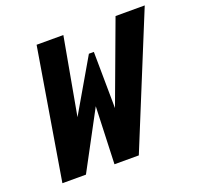

<svg xmlns="http://www.w3.org/2000/svg" viewBox="-117 -780 931 905"><g transform="rotate(-20 349.0 -327.5)"><path d="M430.2 0H308.1L318.8 -287.1L165 0H46.9L155.8 -654.8H290L220.2 -268.1L373 -530.8H397.9L400.9 -248L551.8 -654.8H698.2Z"/></g></svg>

Font: IntelOne Mono Bold
Style: Italic
Weight: 700
Italic angle: -16°
Designer: Fred Shallcrass
Foundry: Frere-Jones Type LLC
Version: Version 1.200;hotconv 1.1.0;makeotfexe 2.6.0;FJTRelease1.2